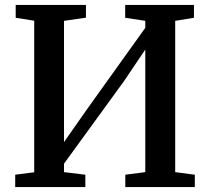

<svg xmlns="http://www.w3.org/2000/svg" viewBox="-20 -763 856 783"><path d="M42 0V-50.5L119.5 -60.5V-678.5L44 -690.5V-743H330.5V-691L241 -678V-183.5L334.5 -317L572.5 -649.5V-678L490.5 -690.5V-743H771V-690.5L694.5 -678V-61L774.5 -50.5V0H491V-50.5L572.5 -61V-561L487 -434L241 -95.5V-61L328 -50.5V0Z"/></svg>

Font: Merriweather 28pt SemiBold
Style: Regular
Weight: 600
Version: Version 2.100